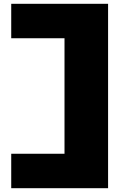

<svg xmlns="http://www.w3.org/2000/svg" viewBox="-20 -751 637 1009"><path d="M39 238H548V-731H39V-550H319V57H39Z"/></svg>

Font: Anybody ExtraExpanded Black
Style: Regular
Weight: 900
Width: 8
Version: Version 1.113;gftools[0.9.25]